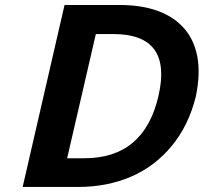

<svg xmlns="http://www.w3.org/2000/svg" viewBox="-20 -740 807 761"><path d="M756.8 -360.8V-359.9Q728.5 -244.1 661.4 -162.4Q594.2 -80.6 499.5 -39.8Q404.8 1 289.1 1H69.8L235.8 -720.2H455.1Q538.6 -720.2 602.5 -697.8Q666.5 -675.3 707.5 -630.1Q748.5 -585 761.7 -517.6Q774.9 -450.2 756.8 -360.8ZM429.2 -605H359.9L246.1 -112.8H314.9Q550.8 -112.8 607.9 -358.9Q665 -605 429.2 -605Z"/></svg>

Font: Perun
Style: Bold Italic
Weight: 700
Italic angle: -12°
Foundry: Copyright (c) Stefan Peev, Context Ltd, 2016
Version: Version 001.000